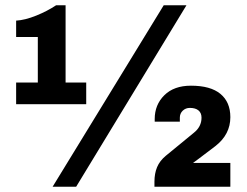

<svg xmlns="http://www.w3.org/2000/svg" viewBox="-20 -706 935 726"><path d="M228 -394H306V-312H41V-394H123V-566H41V-628Q75 -630 117 -647Q159 -664 192 -686H228ZM599 -686H685L268 0H179ZM851 -263Q851 -198 795 -154L733 -107L710 -90H851V0H564V-19Q564 -50 574 -74Q584 -98 607 -117L713 -204Q742 -227 742 -261Q742 -279 730.5 -288.5Q719 -298 698 -298Q682 -298 671 -287.5Q660 -277 660 -261V-246H565V-256Q565 -310 601.5 -346Q638 -382 702 -382Q776 -382 813.5 -351Q851 -320 851 -263Z"/></svg>

Font: Chivo Black
Style: Regular
Weight: 900
Designer: Hector Gatti
Foundry: Omnibus-Type
Version: Version 1.007